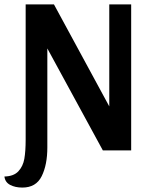

<svg xmlns="http://www.w3.org/2000/svg" viewBox="-58 -680 670 868"><path d="M58 -49V-660H186L436 -199V-660H535V0H407L156 -461V-13Q156 65 130.5 116.5Q105 168 43 168Q11 168 -12 156Q-35 144 -38 118Q4 117 25 94.5Q46 72 52 38Q58 4 58 -49Z"/></svg>

Font: Sansita Medium
Style: Regular
Weight: 500
Designer: Pablo Cosgaya
Foundry: Omnibus-Type
Version: Version 1.006